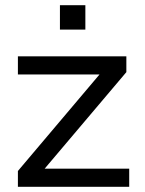

<svg xmlns="http://www.w3.org/2000/svg" viewBox="-20 -720 560 740"><path d="M49 0V-61L383 -456V-433H49V-503H467V-442L131 -45L130 -70H478V0ZM211 -606V-700H309V-606Z"/></svg>

Font: Mulish Medium
Style: Regular
Weight: 500
Designer: Vernon Adams
Foundry: Vernon Adams
Version: Version 3.603; ttfautohint (v1.8.3)